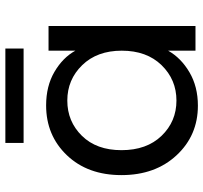

<svg xmlns="http://www.w3.org/2000/svg" viewBox="-41 -708 758 716"><g transform="rotate(-90 338.0 -350.0)"><path d="M303 -557Q375 -557 428 -526Q481 -495 507 -448V-548H599V0H507V-102Q480 -54 426.5 -22.5Q373 9 302 9Q191 9 117 -70.5Q43 -150 43 -276Q43 -402 117 -479.5Q191 -557 303 -557ZM507 -275Q507 -367 453 -422.5Q399 -478 321 -478Q243 -478 189.5 -423.5Q136 -369 136 -276Q136 -182 189.5 -126.5Q243 -71 321 -71Q399 -71 453 -126.5Q507 -182 507 -275ZM163 -641V-709H515V-641Z"/></g></svg>

Font: SVN-Poppins
Style: Regular
Weight: 400
Designer: Ninad Kale (Devanagari), Jonny Pinhorn (Latin)
Foundry: Indian Type Foundry
Version: Version 3.002 2017